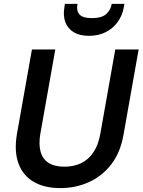

<svg xmlns="http://www.w3.org/2000/svg" viewBox="-20 -954 732 986"><path d="M290 12Q208 12 152.5 -20.5Q97 -53 74.5 -115.5Q52 -178 67 -266L144 -700H264L187 -266Q178 -213 188.5 -175Q199 -137 229.5 -117.5Q260 -98 311 -98Q359 -98 396.5 -116Q434 -134 459.5 -171.5Q485 -209 495 -266L572 -700H692L615 -266Q599 -171 551 -109.5Q503 -48 435 -18Q367 12 290 12ZM437 -770Q389 -770 358.5 -788.5Q328 -807 315.5 -840.5Q303 -874 311 -918L313 -934H378Q371 -900 387.5 -880.5Q404 -861 453 -861Q501 -861 524 -880.5Q547 -900 554 -934H619L616 -917Q608 -873 583.5 -840Q559 -807 522 -788.5Q485 -770 437 -770Z"/></svg>

Font: DM Sans SemiBold
Style: Italic
Weight: 600
Italic angle: -10°
Designer: Colophon Foundry, Jonny Pinhorn
Foundry: Colophon Foundry
Version: Version 4.004;gftools[0.9.30]